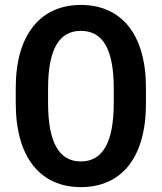

<svg xmlns="http://www.w3.org/2000/svg" viewBox="-20 -746 653 774"><path d="M305.7 8.3C469.2 8.3 568.4 -109.4 568.4 -329.1V-391.6C568.4 -607.9 469.2 -726.1 305.7 -726.1C144.5 -726.1 43.5 -607.4 43.5 -392.1V-330.1C43.5 -109.9 144 8.3 305.7 8.3ZM305.7 -95.2C220.2 -95.2 173.8 -168 173.8 -331.1V-389.6C173.8 -550.3 220.2 -621.6 305.7 -621.6C392.6 -621.6 438.5 -551.3 438.5 -389.6V-331.1C438.5 -168 392.1 -95.2 305.7 -95.2Z"/></svg>

Font: Winston SemiBold
Style: Regular
Weight: 600
Designer: Vernon Adams, Kim Jin-seong, David Berlow, Cristiano Sobral
Foundry: The Winston Project Authors
Version: Version 3.004